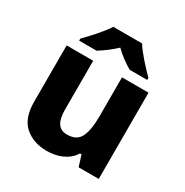

<svg xmlns="http://www.w3.org/2000/svg" viewBox="-177 -907 1017 1058"><g transform="rotate(30 331.5 -378.0)"><path d="M241.2 -766.1C213.4 -720.7 152.8 -655.8 116.2 -619.1V-606H227.1C263.7 -628.9 296.4 -652.8 332 -686C365.2 -652.8 403.3 -626 438 -606H549.3V-619.1C515.1 -653.3 451.2 -721.2 424.3 -766.1ZM421.9 -548.8V-298.8C421.9 -242.2 414.6 -198.7 399.9 -168.9C385.3 -139.2 357.4 -124 316.9 -124C262.2 -124 238.8 -163.6 238.8 -237.8V-548.8H69.8V-190.9C69.8 -121.1 87.9 -69.8 124.5 -38.1C161.1 -6.3 207.5 9.8 264.2 9.8C332 9.8 396 -13.7 431.2 -69.8H440.9L462.9 0H590.8V-548.8Z"/></g></svg>

Font: Noto Reveo Sans
Style: Regular
Weight: 800
Designer: Monotype Design Team
Foundry: Monotype Imaging Inc.
Version: Version 2.007